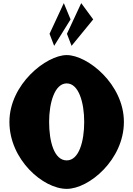

<svg xmlns="http://www.w3.org/2000/svg" viewBox="-20 -1192 852 1227"><path d="M296.6 -976 326.1 -899 431 -1068 387.8 -1172ZM407.8 -976 437.4 -899 575.6 -1068 499.1 -1172ZM40.2 -413C40.2 -172 255.2 15 406.3 15C549.3 15 771.8 -172 771.8 -413C771.8 -654 539.3 -840 406.3 -840C276.4 -840 40.2 -654 40.2 -413ZM293.9 -413C293.9 -536 329.8 -659 406.3 -659C483.3 -659 518.1 -536 518.1 -413C518.1 -290 485.4 -167 406.3 -167C325.1 -167 293.9 -290 293.9 -413Z"/></svg>

Font: Blink
Style: Wide
Weight: 400
Designer: Mew Too
Foundry: Cannot Into Space Fonts
Version: Version 001.000